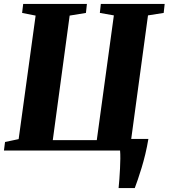

<svg xmlns="http://www.w3.org/2000/svg" viewBox="-24 -763 854 973"><path d="M577 190Q579 170 581 144.2Q583 118.5 584.2 91.5Q585.5 64.5 585.8 40.5Q586 16.5 584.5 0H-4L1.5 -43.5L70.5 -58L156.5 -684L88 -697.5L93.5 -743H416.5L411.5 -697.5L329 -684L243.5 -53H466.5L553 -685L482 -697.5L487 -743H810.5L805.5 -697.5L726 -685L641 -59H728Q721.5 -19.5 712.5 17.8Q703.5 55 693.5 87.8Q683.5 120.5 674.5 146.8Q665.5 173 659 190Z"/></svg>

Font: Merriweather 48pt Black
Style: Italic
Weight: 900
Italic angle: -7.8°
Version: Version 2.101